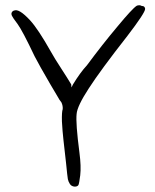

<svg xmlns="http://www.w3.org/2000/svg" viewBox="-20 -691 586 728"><path d="M498 -668.9Q502 -670.9 505.9 -670.9Q511.7 -671.9 518.6 -668Q523.4 -668.9 527.3 -665Q530.3 -661.1 530.3 -657.2Q530.3 -642.6 462.9 -554.7Q360.4 -423.8 316.4 -355.5Q272.5 -288.1 270.5 -258.8Q266.6 -224.6 281.2 -112.3Q288.1 -59.6 284.2 -26.4Q280.3 4.9 277.3 10.7Q273.4 16.6 263.7 16.6Q262.7 16.6 262.7 16.6Q251 15.6 245.1 6.8Q239.3 -2 237.3 -11.7Q235.4 -22.5 230.5 -72.3Q225.6 -117.2 220.7 -159.2Q216.8 -193.4 214.8 -230.5Q213.9 -266.6 217.8 -277.3Q218.8 -290 212.9 -302.7Q204.1 -313.5 198.2 -325.2Q185.5 -346.7 169.9 -373Q128.9 -443.4 111.3 -477.5Q65.4 -574.2 46.9 -599.6Q28.3 -624 25.4 -630.9Q23.4 -634.8 23.4 -638.7Q23.4 -641.6 24.4 -643.6Q28.3 -650.4 32.2 -650.4Q50.8 -661.1 94.7 -613.3Q125 -580.1 172.9 -495.1Q187.5 -468.8 211.9 -431.6Q235.4 -395.5 250 -371.1Q250 -367.2 251 -359.4Q252 -362.3 256.8 -371.1Q284.2 -416 309.6 -443.4Q368.2 -522.5 424.8 -589.8Q481.4 -658.2 498 -668.9Z"/></svg>

Font: Yahfie
Style: Heavy
Weight: 600
Designer: Joe Palazzolo
Foundry: jozolo LLC
Version: Version 001.000